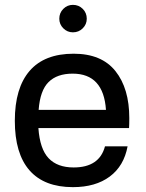

<svg xmlns="http://www.w3.org/2000/svg" viewBox="-20 -756 602 790"><path d="M283 -535Q398 -535 455 -463.5Q512 -392 512 -270Q512 -244 511 -229H138Q144 -143 180 -105Q216 -67 283 -67Q389 -67 412 -154H505Q490 -73 431.5 -29.5Q373 14 280 14Q162 14 101.5 -55Q41 -124 41 -259Q41 -394 102 -464.5Q163 -535 283 -535ZM139 -304H416Q406 -453 279 -453Q215 -453 180 -418.5Q145 -384 139 -304ZM224 -679Q224 -703 240.5 -719.5Q257 -736 280 -736Q304 -736 320.5 -719.5Q337 -703 337 -679Q337 -656 320.5 -639.5Q304 -623 280 -623Q257 -623 240.5 -639.5Q224 -656 224 -679Z"/></svg>

Font: Nacelle
Style: Regular
Weight: 400
Designer: Sora Sagano
Foundry: Sora Sagano
Version: Version 1.000;FEAKit 1.0